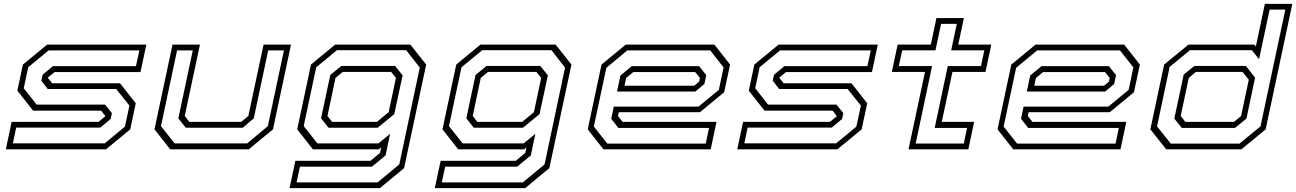

<svg xmlns="http://www.w3.org/2000/svg" viewBox="-20 -770 6684 990"><path d="M10 0 40 -141.5H488L523.5 -171L501.5 -199.5H150.5L69.5 -302.5L98 -437L223 -540H734.5L704.5 -398.5H261.5L226 -369.5L249 -340.5H599L680 -237.5L651.5 -103L526.5 0ZM46.5 -31H520L624 -117L647.5 -225.5L579 -311H226L193 -354L199.5 -384.5L253 -429H681L698.5 -510H230.5L125.5 -423.5L102.5 -315L169 -230.5H522L557 -186.5L550.5 -156.5L497 -112H63.5Z M857.5 0 776.5 -103 869.5 -540H1011L932.5 -172L956.5 -141.5H1223.5L1260.5 -172L1339 -540H1480.5L1387.5 -103L1262.5 0ZM880.5 -30.5H1254.5L1361 -119.5L1444 -510H1363L1288.5 -159.5L1231.5 -111.5H938L899.5 -159.5L974 -510H893L810 -119.5Z M1473 200 1503 59H1890.5L1939.5 18.5L1945.5 -10L1933.5 0H1593.5L1512.5 -103L1583.5 -437L1708 -540H2096L2177.5 -437L2063.5 97L1939 200ZM1509 170.5H1927L2039 77.5L2144.5 -421.5L2074.5 -511H1717L1610.5 -423L1546 -120L1616.5 -30.5H1931L1991.5 -80L1968 31.5L1897.5 89.5H1526.5ZM1674 -111.5 1635.5 -160 1683 -383.5 1740 -430H2017L2056 -381.5L2013 -181.5L1927.5 -111.5ZM1692.5 -141.5H1923.5L1984 -191.5L2021.5 -368.5L1997 -399H1747L1710 -368.5L1668.5 -172Z M2222 200 2252 59H2639.5L2688.5 18.5L2694.5 -10L2682.5 0H2342.5L2261.5 -103L2332.5 -437L2457 -540H2845L2926.5 -437L2812.5 97L2688 200ZM2258 170.5H2676L2788 77.5L2893.5 -421.5L2823.5 -511H2466L2359.5 -423L2295 -120L2365.5 -30.5H2680L2740.5 -80L2717 31.5L2646.5 89.5H2275.5ZM2423 -111.5 2384.5 -160 2432 -383.5 2489 -430H2766L2805 -381.5L2762 -181.5L2676.5 -111.5ZM2441.5 -141.5H2672.5L2733 -191.5L2770.5 -368.5L2746 -399H2496L2459 -368.5L2417.5 -172Z M3663.5 -540 3744.5 -437 3714 -294.5 3589.5 -191.5H3171L3166.5 -172L3190.5 -141.5H3674.5L3644.5 0H3091.5L3010.5 -103L3081.5 -437L3206.5 -540ZM3642 -510H3214.5L3106.5 -420.5L3042 -117.5L3111.5 -29.5H3619L3636 -110.5H3168.5L3131.5 -157.5L3145 -220.5H3582L3686.5 -306.5L3711 -422.5ZM3584.5 -429 3621.5 -382.5 3612 -337 3565.5 -298H3161.5L3179 -380.5L3237.5 -429ZM3564.5 -398.5H3245.5L3208.5 -368L3200 -328H3559.5L3585 -349L3589 -368Z M3781.5 0 3811.5 -141.5H4259.5L4295 -171L4273 -199.5H3922L3841 -302.5L3869.5 -437L3994.5 -540H4506L4476 -398.5H4033L3997.5 -369.5L4020.5 -340.5H4370.5L4451.5 -237.5L4423 -103L4298 0ZM3818 -31H4291.5L4395.5 -117L4419 -225.5L4350.5 -311H3997.5L3964.5 -354L3971 -384.5L4024.5 -429H4452.5L4470 -510H4002L3897 -423.5L3874 -315L3940.5 -230.5H4293.5L4328.5 -186.5L4322 -156.5L4268.5 -112H3835Z M4664.5 0 4749.5 -399H4578.5L4608.5 -540H4779.5L4808.5 -677H4950L4921 -540H5091.5L5061.5 -399H4891L4836 -141.5H5003L4973 0ZM4701.5 -30H4949.5L4966.5 -110.5H4799.5L4867 -429.5H5038L5055.5 -510.5H4884.5L4913.5 -647H4832.5L4803.5 -510.5H4632L4614.5 -429.5H4786Z M5776.5 -540 5857.5 -437 5827 -294.5 5702.5 -191.5H5284L5279.5 -172L5303.5 -141.5H5787.5L5757.5 0H5204.5L5123.5 -103L5194.5 -437L5319.5 -540ZM5755 -510H5327.5L5219.5 -420.5L5155 -117.5L5224.5 -29.5H5732L5749 -110.5H5281.5L5244.5 -157.5L5258 -220.5H5695L5799.5 -306.5L5824 -422.5ZM5697.5 -429 5734.5 -382.5 5725 -337 5678.5 -298H5274.5L5292 -380.5L5350.5 -429ZM5677.5 -398.5H5358.5L5321.5 -368L5313 -328H5672.5L5698 -349L5702 -368Z M6381 0H5993.5L5911.5 -103L5982.5 -437L6108 -540H6447.5L6455.5 -530.5L6502 -750H6643.5L6506 -103ZM6371 -29.5 6479.5 -118.5 6607.5 -720.5H6526.5L6472 -464.5L6435 -511H6115.5L6011 -425L5946 -118.5L6016.5 -29.5ZM6348 -110.5H6073.5L6035 -158.5L6083.5 -385.5L6138.5 -430H6404L6451.5 -369.5L6407 -158.5ZM6342.5 -141.5 6379.5 -172 6419 -358.5 6387.5 -399H6146.5L6109.5 -368L6068 -172L6092 -141.5Z"/></svg>

Font: Tourney Expanded Light
Style: Italic
Weight: 300
Width: 7
Italic angle: -12°
Designer: Tyler Finck
Foundry: Etcetera Type Co
Version: Version 1.010; ttfautohint (v1.8.3)